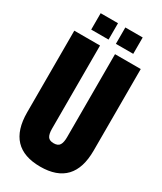

<svg xmlns="http://www.w3.org/2000/svg" viewBox="-211 -922 840 997"><g transform="rotate(30 209.0 -423.5)"><path d="M9.8 -210.9Q9.8 -210.9 9.8 -700.2H164.1V-201.2Q164.1 -170.4 173.6 -155.3Q183.1 -140.1 209 -140.1Q234.9 -140.1 244.4 -155.8Q253.9 -171.4 253.9 -202.1Q253.9 -202.1 253.9 -700.2H408.2V-210.9Q408.2 0 209 0Q9.8 0 9.8 -210.9ZM83 -749V-847.2H187V-749ZM231 -749V-847.2H335V-749Z"/></g></svg>

Font: Quaderni
Style: Regular
Weight: 400
Designer: Romain Laurent, Daphné Lejeune, Alexandre D’Hubert
Foundry: ESAD Valence
Version: Version 1.000;FEAKit 1.0